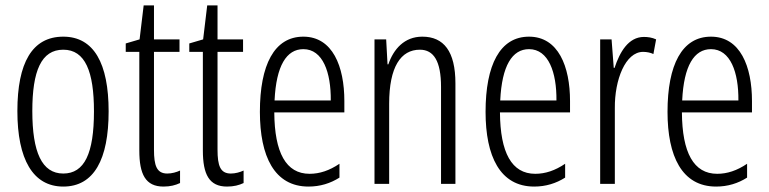

<svg xmlns="http://www.w3.org/2000/svg" viewBox="-20 -677 2832 707"><path d="M380 -267C380 -443 326 -542 213 -542C98 -542 44 -445 44 -268C44 -91 101 10 213 10C326 10 380 -90 380 -267ZM99 -268C99 -416 132 -494 213 -494C294 -494 326 -413 326 -267C326 -112 291 -38 213 -38C134 -38 99 -117 99 -268Z M596 -38C557 -38 547 -67 547 -126V-486H641V-532H547V-657H509L494 -532L443 -517V-486H493V-123C493 -35 516 10 582 10C607 10 626 5 643 -3V-49C630 -43 613 -38 596 -38Z M830 -38C791 -38 781 -67 781 -126V-486H875V-532H781V-657H743L728 -532L677 -517V-486H727V-123C727 -35 750 10 816 10C841 10 860 5 877 -3V-49C864 -43 847 -38 830 -38Z M1097 -542C990 -542 937 -438 937 -265C937 -102 990 10 1116 10C1159 10 1197 -2 1230 -23V-74C1193 -49 1157 -37 1120 -37C1033 -37 991 -115 990 -263H1248V-305C1248 -432 1205 -542 1097 -542ZM1097 -496C1169 -496 1199 -410 1198 -307H991C997 -435 1035 -496 1097 -496Z M1535 -542C1469 -542 1429 -496 1410 -440H1407L1402 -532H1359V0H1413V-295C1413 -431 1456 -494 1526 -494C1577 -494 1604 -452 1604 -357V0H1657V-370C1657 -488 1614 -542 1535 -542Z M1928 -542C1821 -542 1768 -438 1768 -265C1768 -102 1821 10 1947 10C1990 10 2028 -2 2061 -23V-74C2024 -49 1988 -37 1951 -37C1864 -37 1822 -115 1821 -263H2079V-305C2079 -432 2036 -542 1928 -542ZM1928 -496C2000 -496 2030 -410 2029 -307H1822C1828 -435 1866 -496 1928 -496Z M2351 -541C2294 -541 2262 -485 2243 -427H2240L2232 -532H2190V0H2244V-279C2243 -383 2283 -486 2348 -486C2362 -486 2376 -483 2386 -478L2396 -532C2381 -539 2365 -541 2351 -541Z M2598 -542C2491 -542 2438 -438 2438 -265C2438 -102 2491 10 2617 10C2660 10 2698 -2 2731 -23V-74C2694 -49 2658 -37 2621 -37C2534 -37 2492 -115 2491 -263H2749V-305C2749 -432 2706 -542 2598 -542ZM2598 -496C2670 -496 2700 -410 2699 -307H2492C2498 -435 2536 -496 2598 -496Z"/></svg>

Font: Noto Sans Devanagari UI ExtraCondensed Light
Style: Regular
Weight: 300
Width: 2
Designer: Jelle Bosma - Monotype Design Team
Foundry: Monotype Imaging Inc.
Version: Version 2.004